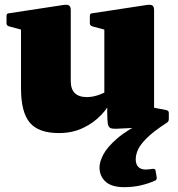

<svg xmlns="http://www.w3.org/2000/svg" viewBox="-20 -535 735 795"><path d="M495 240Q442 240 417 217Q392 194 392 158Q392 135 408 104.5Q424 74 465.5 38Q507 2 584 -35L605 -9L465 -2Q447 -1 438 -4.5Q429 -8 426.5 -22.5Q424 -37 424 -69V-104L412 -112V-162H618V-55L598 -93L669 -79Q679 -77 679 -67V-42Q679 -32 671 -27Q614 10 586.5 38Q559 66 550.5 86.5Q542 107 542 124Q542 146 553 156.5Q564 167 583 167Q591 167 598 166Q605 165 614 164Q623 164 624 171L629 200Q630 207 624 212Q596 225 563 232.5Q530 240 495 240ZM224 16Q140 16 103.5 -27Q67 -70 67 -169V-308H273V-199Q273 -133 340 -133Q381 -133 430 -161L448 -133Q432 -94 400 -60Q368 -26 323.5 -5Q279 16 224 16ZM412 -162V-308H618V-162ZM67 -308V-462L87 -407L17 -426Q7 -429 7 -439V-469Q7 -480 17 -480L240 -514Q258 -517 265.5 -512.5Q273 -508 273 -493V-308ZM412 -308V-462L432 -407L362 -426Q352 -429 352 -439V-469Q352 -480 362 -480L585 -514Q603 -517 610.5 -512.5Q618 -508 618 -493V-308Z"/></svg>

Font: Hahmlet Black
Style: Regular
Weight: 900
Version: Version 1.002